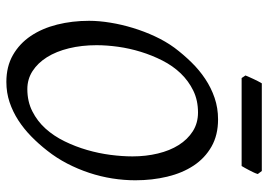

<svg xmlns="http://www.w3.org/2000/svg" viewBox="-136 -666 818 585"><g transform="rotate(90 272.5 -374.0)"><path d="M457 -369.1Q457 -410.2 448.2 -446.5Q439.5 -482.9 422.4 -510Q405.3 -537.1 380.4 -553Q355.5 -568.8 323.2 -568.8Q286.1 -568.8 256.6 -554.4Q227.1 -540 204.1 -516.1Q181.2 -492.2 165 -460.4Q148.9 -428.7 138.4 -394.5Q127.9 -360.4 123 -325.4Q118.2 -290.5 118.2 -259.8Q118.2 -214.4 127.7 -175.5Q137.2 -136.7 154.8 -108.6Q172.4 -80.6 197 -64.7Q221.7 -48.8 252 -48.8Q289.6 -48.8 319.6 -64Q349.6 -79.1 372.3 -104.2Q395 -129.4 411.1 -162.4Q427.2 -195.3 437.5 -231Q447.8 -266.6 452.4 -302.2Q457 -337.9 457 -369.1ZM529.8 -377.9Q529.8 -343.3 524.2 -307.6Q518.6 -272 507.1 -237.3Q495.6 -202.6 478.8 -170.2Q461.9 -137.7 439.9 -109.9Q419.4 -83.5 396.2 -60.8Q373 -38.1 346.9 -21.2Q320.8 -4.4 291.7 5.4Q262.7 15.1 230 15.1Q183.1 15.1 148.2 -4.9Q113.3 -24.9 90.1 -59.3Q66.9 -93.8 55.4 -139.6Q43.9 -185.5 43.9 -236.8Q43.9 -267.6 49.6 -302Q55.2 -336.4 65.7 -370.8Q76.2 -405.3 91.3 -437.7Q106.4 -470.2 126 -497.1Q146.5 -524.4 170.2 -548.6Q193.8 -572.8 220.9 -590.8Q248 -608.9 278.8 -619.4Q309.6 -629.9 344.2 -629.9Q392.1 -629.9 427.2 -609.9Q462.4 -589.8 485.1 -555.4Q507.8 -521 518.8 -475.1Q529.8 -429.2 529.8 -377.9ZM486.3 -701.7H218.3L210.4 -713.4Q212.4 -718.3 215.3 -724.9Q218.3 -731.4 221.4 -738.3Q224.6 -745.1 228 -751.7Q231.4 -758.3 234.4 -763.2H501.5L510.7 -751Q509.3 -745.6 506.1 -738.8Q502.9 -731.9 499.3 -725.1Q495.6 -718.3 492.2 -711.9Q488.8 -705.6 486.3 -701.7Z"/></g></svg>

Font: Akkhara
Style: Italic
Weight: 400
Italic angle: -7°
Designer: J. Victor Gaultney
Version: Version 1.00 June 13, 2006, initial release